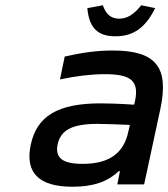

<svg xmlns="http://www.w3.org/2000/svg" viewBox="-20 -701 640 730"><path d="M408 -509C348 -509 292 -501 226 -486L208 -399C269 -412 328 -419 378 -419C478 -419 510 -394 493 -315L490 -303C430 -307 386 -308 362 -308C199 -308 120 -259 97 -151C74 -43 129 9 256 9C332 9 388 -9 431 -50H436L426 0H528L590 -288C623 -446 573 -509 408 -509ZM199 -152C211 -207 255 -230 351 -230C379 -230 430 -228 474 -226L468 -201C451 -119 396 -78 294 -78C217 -78 189 -101 199 -152ZM312 -670 371 -681C383 -646 403 -630 433 -630C464 -630 489 -646 517 -681L570 -670C533 -596 488 -563 419 -563C350 -563 319 -596 312 -670Z"/></svg>

Font: LT Wave Mono Medium
Style: Italic
Weight: 500
Designer: Daniel Lyons
Version: Version 2.5 (Glyphs App)